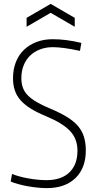

<svg xmlns="http://www.w3.org/2000/svg" viewBox="-20 -955 497 989"><path d="M221 14Q200 14 174.5 11.5Q149 9 123.5 4.5Q98 0 74.5 -6.5Q51 -13 35 -20L42 -59Q56 -53 77.5 -47Q99 -41 123.5 -36.5Q148 -32 173 -29.5Q198 -27 219 -27Q296 -27 337.5 -67Q379 -107 379 -179Q379 -239 341.5 -279.5Q304 -320 218 -356Q172 -375 139.5 -395Q107 -415 86.5 -438Q66 -461 56.5 -489Q47 -517 47 -552Q47 -597 61.5 -634.5Q76 -672 103 -698Q130 -724 167.5 -738.5Q205 -753 251 -753Q286 -753 321.5 -748.5Q357 -744 399 -734L392 -693Q304 -712 252 -712Q216 -712 186 -700.5Q156 -689 134.5 -668Q113 -647 101.5 -617.5Q90 -588 90 -552Q90 -525 98 -503Q106 -481 124 -463Q142 -445 170.5 -428.5Q199 -412 240 -395Q290 -374 325 -352.5Q360 -331 381.5 -306Q403 -281 412.5 -250Q422 -219 422 -180Q422 -89 368.5 -37.5Q315 14 221 14ZM117 -863 241 -935 365 -863V-817L241 -889L117 -817Z"/></svg>

Font: Encode Sans Compressed
Style: ExtraLight
Weight: 200
Designer: Pablo Impallari, Andres Torresi
Foundry: Pablo Impallari, Andres Torresi
Version: Version 1.000; ttfautohint (v1.00) -l 8 -r 50 -G 200 -x 14 -